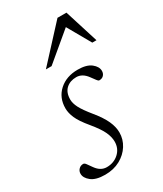

<svg xmlns="http://www.w3.org/2000/svg" viewBox="-174 -739 695 817"><g transform="rotate(-30 173.5 -330.0)"><path d="M34.5 -77Q41 -77 47.2 -68.2Q53.5 -59.5 64.5 -44Q85.5 -14.5 115.5 -14.5Q150.5 -14.5 174.5 -36.5Q198.5 -58.5 198.5 -92.5Q198.5 -115 187 -140.2Q175.5 -165.5 143 -205Q110 -244.5 98.8 -270.5Q87.5 -296.5 87.5 -319Q87.5 -371.5 123.2 -403.8Q159 -436 214.5 -436Q258 -436 280 -418.5Q302 -401 302 -380Q302 -367.5 294.2 -359Q286.5 -350.5 272.5 -350.5Q267.5 -350.5 261.8 -358.8Q256 -367 245 -381.5Q223 -411.5 193.5 -411.5Q163 -411.5 143.5 -393.8Q124 -376 124 -341.5Q124 -323 135.5 -300.5Q147 -278 178 -240Q209 -202 222.2 -172.5Q235.5 -143 235.5 -116Q235.5 -82.5 217.5 -53.8Q199.5 -25 167.5 -7.5Q135.5 10 93.5 10Q48.5 10 26.2 -7.8Q4 -25.5 4 -46Q4 -59 12.8 -68Q21.5 -77 34.5 -77ZM98.5 -504.5 251 -670H295L347 -504.5H326.5L262 -618L126.5 -504.5Z"/></g></svg>

Font: Newsreader 16pt Light
Style: Italic
Weight: 300
Italic angle: -17°
Designer: Hugues Gentile
Foundry: Production Type
Version: Version 1.003; ttfautohint (v1.8.3)